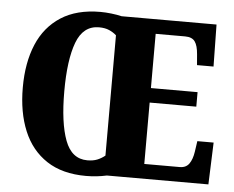

<svg xmlns="http://www.w3.org/2000/svg" viewBox="-52 -786 1044 857"><g transform="rotate(5 470.0 -357.5)"><path d="M363 10Q257 10 187 -36Q117 -82 82.5 -165Q48 -248 48 -359Q48 -470 82.5 -552Q117 -634 187.5 -679.5Q258 -725 364 -725Q387 -725 413 -722Q439 -719 460 -714H885L888 -526H814L810 -574Q807 -613 794 -631Q781 -649 750 -649H618V-406H827V-341H618V-66H777Q805 -66 819 -86Q833 -106 838 -140L845 -188H918L911 0H456Q411 10 363 10ZM363 -60Q389 -60 407.5 -67.5Q426 -75 442 -88V-627Q429 -639 410 -647.5Q391 -656 364 -656Q293 -656 263.5 -577.5Q234 -499 234 -358Q234 -217 263.5 -138.5Q293 -60 363 -60Z"/></g></svg>

Font: Noto Serif Tamil Condensed Black
Style: Italic
Weight: 900
Width: 3
Italic angle: -12°
Designer: Indian Type Foundry, Tom Grace, and the Monotype Design Team
Foundry: Monotype Imaging Inc.
Version: Version 2.003; ttfautohint (v1.8.4.7-5d5b)